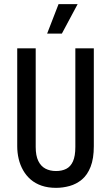

<svg xmlns="http://www.w3.org/2000/svg" viewBox="-20 -893 536 925"><path d="M250 12Q211 12 180.5 1.5Q150 -9 128 -28Q106 -47 91.5 -72.5Q77 -98 70 -127.5Q63 -157 63 -189V-660H152V-185Q152 -143 164.5 -117.5Q177 -92 199 -80.5Q221 -69 250 -69Q278 -69 299 -79.5Q320 -90 331.5 -115.5Q343 -141 343 -185V-660H432V-189Q432 -129 416.5 -89.5Q401 -50 374.5 -28Q348 -6 315.5 3Q283 12 250 12ZM278 -731H207L262 -873H354Z"/></svg>

Font: Bricolage Grotesque Condensed
Style: Regular
Weight: 400
Width: 3
Designer: Mathieu Triay
Foundry: Atelier Triay
Version: Version 1.000;gftools[0.9.30]